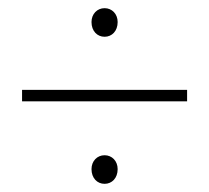

<svg xmlns="http://www.w3.org/2000/svg" viewBox="-20 -564 512 470"><path d="M34 -316H438V-344H34ZM236 -114C254 -114 268 -128 268 -150C268 -170 254 -184 236 -184C218 -184 204 -170 204 -150C204 -128 218 -114 236 -114ZM236 -474C254 -474 268 -488 268 -510C268 -530 254 -544 236 -544C218 -544 204 -530 204 -510C204 -488 218 -474 236 -474Z"/></svg>

Font: Source Sans Pro ExtraLight
Style: Regular
Weight: 200
Designer: Paul D. Hunt
Foundry: Adobe Systems Incorporated
Version: Version 3.006;hotconv 1.0.111;makeotfexe 2.5.65597